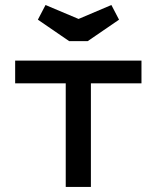

<svg xmlns="http://www.w3.org/2000/svg" viewBox="-20 -740 620 760"><path d="M40 -500H540V-410.2H339.8V0H240.2V-410.2H40ZM129.9 -662.1 160.2 -720.2 291 -665 420.9 -720.2 451.2 -662.1 327.1 -577.1H253.9Z"/></svg>

Font: Optician Sans
Style: Regular
Weight: 400
Designer: Fábio Duarte Martins, Simen Schikulski
Version: Version 1.002